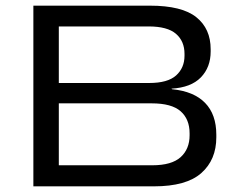

<svg xmlns="http://www.w3.org/2000/svg" viewBox="-20 -659 842 679"><path d="M162.5 0V-74.5H518.5Q587 -74.5 618.8 -103.2Q650.5 -132 650.5 -180.5V-187.5Q650.5 -237.5 618.8 -265.5Q587 -293.5 516.5 -293.5H162.5V-365.5H508Q573 -365.5 602.8 -392.2Q632.5 -419 632.5 -462V-468.5Q632.5 -513.5 602.2 -539.5Q572 -565.5 505.5 -565.5H162.5V-639H510Q623.5 -639 674.2 -598.2Q725 -557.5 725 -485V-477Q725 -421 690.2 -385.2Q655.5 -349.5 586.5 -345.5L588.5 -343.5Q665.5 -336 705.2 -295.2Q745 -254.5 745 -182.5V-173.5Q745 -94 692 -47Q639 0 524.5 0ZM98 0V-639H188V0Z"/></svg>

Font: Anek Gujarati Expanded
Style: Regular
Weight: 400
Width: 7
Designer: Mrunmayee Ghaisas (Gujarati), Yesha Goshar (Latin)
Foundry: Ek Type
Version: Version 1.003